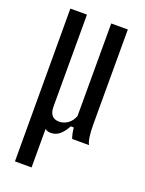

<svg xmlns="http://www.w3.org/2000/svg" viewBox="-150 -672 715 945"><g transform="rotate(20 207.5 -200.0)"><path d="M51 200 50 -600H137V-117Q138 -58 188 -58Q212 -58 233 -73Q254 -88 264 -115V-600H351V-103Q351 -69 354.5 -42Q358 -15 366 0H278Q270 -18 266 -56H250Q235 -27 215 -9.5Q195 8 168 8Q148 8 138 -2V200Z"/></g></svg>

Font: Big Shoulders Display SemiBold
Style: Regular
Weight: 600
Designer: Patric King
Foundry: XO Type Co
Version: Version 1.000; ttfautohint (v1.8.2)